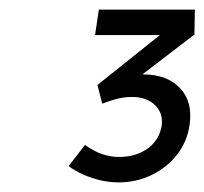

<svg xmlns="http://www.w3.org/2000/svg" viewBox="-20 -792 426 400"><path d="M227 -412Q208 -412 189 -416.5Q170 -421 153 -428.5Q136 -436 123 -446L157 -490Q177 -476 194 -470.5Q211 -465 228 -465Q263 -465 287.5 -482.5Q312 -500 317 -531Q320 -557 302.5 -573.5Q285 -590 255 -590Q240 -590 225.5 -586.5Q211 -583 193 -576L183 -615L322 -726L330 -719H178L186 -772H386L385 -720L261 -625L239 -624Q250 -631 260.5 -634Q271 -637 278 -637Q328 -637 355 -608.5Q382 -580 375 -532Q370 -497 349 -470Q328 -443 296 -427.5Q264 -412 227 -412Z"/></svg>

Font: Lexend Light
Style: Italic
Weight: 300
Italic angle: -8.13011°
Designer: Bonnie Shaver-Troup, Thomas Jockin
Foundry: Lexend
Version: Version 1.007